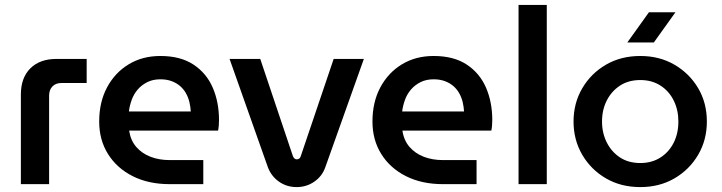

<svg xmlns="http://www.w3.org/2000/svg" viewBox="-20 -750 2939 782"><path d="M65 0V-365Q65 -433 103.5 -471.5Q142 -510 210 -510H333V-412H231Q207 -412 193.5 -398Q180 -384 180 -360V0Z M671 0Q585 0 520.5 -32.5Q456 -65 420 -122.5Q384 -180 384 -255Q384 -334 416 -394Q448 -454 504 -488Q560 -522 633 -522Q715 -522 768 -487Q821 -452 846.5 -393Q872 -334 872 -261Q872 -251 871 -238Q870 -225 868 -218H506Q512 -178 535 -151.5Q558 -125 593 -111.5Q628 -98 671 -98H808V0ZM505 -296H757Q756 -315 751.5 -334Q747 -353 737.5 -370Q728 -387 713.5 -399.5Q699 -412 679 -419.5Q659 -427 633 -427Q603 -427 580 -415.5Q557 -404 541 -385.5Q525 -367 516.5 -343.5Q508 -320 505 -296Z M1188 12Q1148 12 1116.5 -10Q1085 -32 1071 -69L915 -510H1040L1173 -114Q1176 -107 1180 -104Q1184 -101 1189 -101Q1194 -101 1198.5 -104Q1203 -107 1205 -114L1339 -510H1462L1305 -69Q1292 -32 1260 -10Q1228 12 1188 12Z M1784 0Q1698 0 1633.5 -32.5Q1569 -65 1533 -122.5Q1497 -180 1497 -255Q1497 -334 1529 -394Q1561 -454 1617 -488Q1673 -522 1746 -522Q1828 -522 1881 -487Q1934 -452 1959.5 -393Q1985 -334 1985 -261Q1985 -251 1984 -238Q1983 -225 1981 -218H1619Q1625 -178 1648 -151.5Q1671 -125 1706 -111.5Q1741 -98 1784 -98H1921V0ZM1618 -296H1870Q1869 -315 1864.5 -334Q1860 -353 1850.5 -370Q1841 -387 1826.5 -399.5Q1812 -412 1792 -419.5Q1772 -427 1746 -427Q1716 -427 1693 -415.5Q1670 -404 1654 -385.5Q1638 -367 1629.5 -343.5Q1621 -320 1618 -296Z M2092 0V-730H2207V0Z M2588 12Q2509 12 2448 -23.5Q2387 -59 2351.5 -119.5Q2316 -180 2316 -255Q2316 -330 2351.5 -390.5Q2387 -451 2448 -486.5Q2509 -522 2588 -522Q2666 -522 2727 -486.5Q2788 -451 2823.5 -391Q2859 -331 2859 -255Q2859 -180 2823.5 -119.5Q2788 -59 2727 -23.5Q2666 12 2588 12ZM2588 -86Q2635 -86 2670 -108.5Q2705 -131 2724 -169Q2743 -207 2743 -255Q2743 -302 2724 -340.5Q2705 -379 2670 -401.5Q2635 -424 2588 -424Q2540 -424 2505.5 -401.5Q2471 -379 2451.5 -341Q2432 -303 2432 -255Q2432 -208 2451.5 -169.5Q2471 -131 2505.5 -108.5Q2540 -86 2588 -86ZM2535 -577 2623 -700H2731L2643 -577Z"/></svg>

Font: MuseoModerno Thin Medium
Style: Regular
Weight: 500
Version: Version 1.003